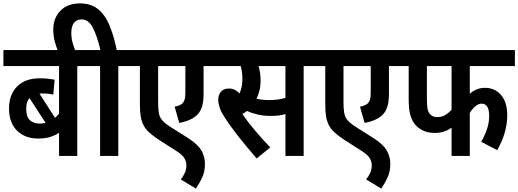

<svg xmlns="http://www.w3.org/2000/svg" viewBox="-20 -916 3045 1128"><path d="M514 -528H434V0H327V-136Q303 -120 273.5 -111Q244 -102 205 -102Q127 -102 80 -148.5Q33 -195 33 -278Q33 -361 81 -408.5Q129 -456 213 -456Q238 -456 262 -453.5Q286 -451 301 -448L293 -360Q264 -367 228 -367Q220 -367 212 -366L303 -224Q316 -234 327 -249V-528H0V-622H514ZM134 -277Q134 -229 156 -209.5Q178 -190 214 -190Q231 -190 248 -194L153 -340Q134 -317 134 -277Z M321 -615Q308 -646 300.5 -678Q293 -710 293 -742Q293 -810 335 -853Q377 -896 450 -896Q513 -896 554.5 -863.5Q596 -831 622 -770Q648 -709 666 -622H755V-528H675V0H568V-528H501V-622H570Q549 -710 524 -756Q499 -802 460 -802Q430 -802 414.5 -781.5Q399 -761 399 -724Q399 -691 406.5 -665Q414 -639 424 -615Z M1246 -528H1176V-371Q1176 -323 1168.5 -295Q1161 -267 1143 -246Q1109 -208 1033 -194L1006 -289Q1040 -296 1053 -310Q1062 -320 1065.5 -333.5Q1069 -347 1069 -374V-528H909V-315Q909 -275 913.5 -251Q918 -227 933.5 -209Q949 -191 982 -170L1088 -103Q1143 -67 1163.5 -31.5Q1184 4 1184 48Q1184 92 1168 126.5Q1152 161 1131 192L1042 138Q1056 121 1065.5 100.5Q1075 80 1075 56Q1075 32 1062.5 12Q1050 -8 1010 -33L916 -93Q881 -116 857.5 -137Q834 -158 822 -183Q811 -206 806.5 -232.5Q802 -259 802 -305V-528H742V-622H1246Z M1764 -528V0H1657V-246Q1636 -239 1614.5 -237Q1593 -235 1569 -235Q1529 -235 1493 -243.5Q1457 -252 1431 -264Q1419 -254 1404 -246Q1436 -199 1480 -147Q1524 -95 1568 -50L1488 15Q1424 -59 1378 -117.5Q1332 -176 1299 -228Q1278 -260 1270 -285Q1262 -310 1262 -331Q1262 -356 1277 -376Q1292 -396 1326 -396Q1360 -396 1387 -367Q1404 -403 1404 -453Q1404 -494 1394 -528H1234V-622H1844V-528ZM1558 -328Q1587 -328 1610 -331Q1633 -334 1657 -341V-528H1499Q1504 -511 1507.5 -489.5Q1511 -468 1511 -442Q1511 -409 1504 -382.5Q1497 -356 1487 -336Q1522 -328 1558 -328Z M2335 -528H2265V-371Q2265 -323 2257.5 -295Q2250 -267 2232 -246Q2198 -208 2122 -194L2095 -289Q2129 -296 2142 -310Q2151 -320 2154.5 -333.5Q2158 -347 2158 -374V-528H1998V-315Q1998 -275 2002.5 -251Q2007 -227 2022.5 -209Q2038 -191 2071 -170L2177 -103Q2232 -67 2252.5 -31.5Q2273 4 2273 48Q2273 92 2257 126.5Q2241 161 2220 192L2131 138Q2145 121 2154.5 100.5Q2164 80 2164 56Q2164 32 2151.5 12Q2139 -8 2099 -33L2005 -93Q1970 -116 1946.5 -137Q1923 -158 1911 -183Q1900 -206 1895.5 -232.5Q1891 -259 1891 -305V-528H1831V-622H2335Z M2740 -528V-365Q2759 -382 2781 -391Q2803 -400 2830 -400Q2887 -400 2923.5 -358Q2960 -316 2960 -239Q2960 -189 2945.5 -137.5Q2931 -86 2901 -34L2807 -83Q2827 -117 2840.5 -156Q2854 -195 2854 -235Q2854 -307 2809 -307Q2791 -307 2773 -292Q2755 -277 2740 -252V0H2633V-166Q2612 -151 2588 -143Q2564 -135 2535 -135Q2494 -135 2465.5 -149Q2437 -163 2419 -184Q2399 -209 2390 -242.5Q2381 -276 2381 -337V-528H2323V-622H3005V-528ZM2488 -528V-341Q2488 -297 2491.5 -278Q2495 -259 2506 -246Q2521 -228 2549 -228Q2576 -228 2596.5 -240.5Q2617 -253 2633 -271V-528Z"/></svg>

Font: Noto Sans Condensed SemiBold
Style: Regular
Weight: 600
Width: 3
Designer: Monotype Design Team
Foundry: Monotype Imaging Inc.
Version: Version 2.013; ttfautohint (v1.8.4.7-5d5b)